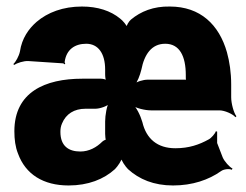

<svg xmlns="http://www.w3.org/2000/svg" viewBox="-20 -558 754 588"><path d="M244 -424C281 -424 302 -394 302 -345V-331C302 -324 303 -312 306 -309L308 -311C305 -315 295 -317 289 -317H232C118 -317 24 -276 24 -156C24 -131 27 -108 35 -88C58 -24 113 10 190 10C250 10 298 -9 332 -40C340 -48 354 -68 354 -77H350C350 -68 364 -48 372 -40C406 -9 451 10 510 10C569 10 619 -7 657 -34C665 -40 682 -42 690 -38L692 -42C683 -46 667 -64 662 -76L645 -120V-155L641 -156C639 -149 627 -135 619 -131C590 -115 559 -104 517 -104C462 -104 428 -133 416 -184C410 -205 397 -231 386 -239L384 -236C395 -227 424 -220 442 -220H652C668 -220 693 -209 701 -199L704 -202C696 -212 688 -241 688 -260V-299C688 -336 683 -369 675 -398C651 -482 594 -538 500 -538C450 -539 411 -523 381 -498C375 -493 366 -479 367 -472L370 -473C369 -480 355 -496 348 -501C319 -525 279 -538 231 -538C173 -538 126 -520 92 -491C68 -470 47 -441 41 -400C38 -386 28 -368 21 -362L23 -359C32 -365 53 -372 67 -371L173 -364C175 -364 176 -362 177 -361L180 -363C179 -364 178 -366 178 -368C183 -407 210 -424 244 -424ZM165 -154C165 -163 166 -171 170 -180C182 -209 207 -225 242 -225H272C286 -225 310 -233 318 -243L315 -246C307 -236 302 -204 302 -186V-148C302 -144 303 -129 305 -127L307 -130C305 -132 296 -127 293 -124C276 -107 253 -94 226 -94C190 -94 165 -111 165 -154ZM549 -328V-321C549 -318 549 -311 551 -309L554 -312C552 -314 547 -314 545 -314H432C419 -314 398 -308 390 -300L392 -297C400 -305 409 -328 413 -345C422 -391 444 -424 486 -424C530 -424 549 -386 549 -328Z"/></svg>

Font: Asimov
Style: EdgeExtreme
Weight: 500
Designer: Google
Version: Version 2.000980: 2014